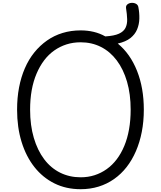

<svg xmlns="http://www.w3.org/2000/svg" viewBox="-20 -1332 1148 1371"><path d="M556 19Q452 19 368.5 -22.5Q285 -64 225.5 -139.5Q166 -215 134 -319Q102 -423 102 -549Q102 -633 116 -707Q130 -781 157.5 -844.5Q185 -908 225 -957.5Q265 -1007 315.5 -1042.5Q366 -1078 426.5 -1096.5Q487 -1115 556 -1115Q605 -1115 649 -1104.5Q693 -1094 732 -1072Q796 -1076 829.5 -1091.5Q863 -1107 876 -1133Q889 -1159 888 -1194.5Q887 -1230 880 -1274Q878 -1291 889.5 -1300.5Q901 -1310 918 -1311.5Q935 -1313 950 -1305.5Q965 -1298 968 -1281Q976 -1240 975 -1199Q974 -1158 959 -1122Q944 -1086 911 -1060Q878 -1034 821 -1021Q910 -948 958.5 -826Q1007 -704 1007 -549Q1007 -465 992.5 -390.5Q978 -316 950.5 -252.5Q923 -189 884 -139Q845 -89 794.5 -53.5Q744 -18 684 0.5Q624 19 556 19ZM556 -66Q609 -66 655.5 -81Q702 -96 742 -124.5Q782 -153 813.5 -194.5Q845 -236 867.5 -290Q890 -344 901.5 -409Q913 -474 913 -549Q913 -660 887 -749Q861 -838 813.5 -901Q766 -964 700.5 -997Q635 -1030 556 -1030Q502 -1030 455 -1015Q408 -1000 367.5 -971.5Q327 -943 295.5 -901.5Q264 -860 241 -806Q218 -752 206.5 -688Q195 -624 195 -549Q195 -437 221.5 -347.5Q248 -258 295.5 -195Q343 -132 409.5 -99Q476 -66 556 -66Z"/></svg>

Font: Playwrite FR Moderne
Style: Regular
Weight: 400
Designer: Veronika Burian, José Scaglione
Foundry: TypeTogether
Version: Version 1.002